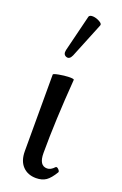

<svg xmlns="http://www.w3.org/2000/svg" viewBox="-140 -740 503 794"><g transform="rotate(20 111.5 -343.5)"><path d="M102.1 -518.1Q92.8 -497.1 77.6 -502.7Q62.5 -508.3 66.9 -528.8L106.9 -690.9Q110.8 -698.7 125.2 -697.8Q139.6 -696.8 154.1 -688.7Q168.5 -680.7 165 -672.9ZM130.9 11.2Q94.2 11.2 72 -12Q49.8 -35.2 49.8 -78.1V-415Q49.8 -418.9 73.2 -423.3Q96.7 -427.7 116.5 -428.2Q136.2 -428.7 139.2 -424.8Q125 -237.8 125 -97.2Q125 -42 160.2 -42Q176.3 -42 191.9 -59.1Q196.8 -63.5 204.6 -55.7Q212.4 -47.9 210 -43Q191.9 -12.7 174.6 -0.7Q157.2 11.2 130.9 11.2Z"/></g></svg>

Font: Junicode SmCond
Style: Regular
Weight: 400
Width: 4
Designer: Peter S. Baker
Version: Version 2.206